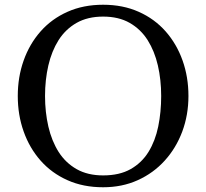

<svg xmlns="http://www.w3.org/2000/svg" viewBox="-20 -780 870 810"><path d="M55 -375C55 -321.7 63.2 -271.8 79.8 -225.2C96.2 -178.8 120.1 -137.8 151.2 -102.5C182.4 -67.2 220.2 -39.6 264.8 -19.8C309.2 0.1 359.3 10 415 10C468.3 10 517 0.1 561 -19.8C605 -39.6 643 -67.2 675 -102.5C707 -137.8 731.7 -178.8 749 -225.2C766.3 -271.8 775 -321.7 775 -375C775 -428.3 766.8 -478.2 750.2 -524.8C733.8 -571.2 709.9 -612.2 678.8 -647.5C647.6 -682.8 609.8 -710.4 565.2 -730.2C520.8 -750.1 470.7 -760 415 -760C359.3 -760 309.2 -750.1 264.8 -730.2C220.2 -710.4 182.4 -682.8 151.2 -647.5C120.1 -612.2 96.2 -571.2 79.8 -524.8C63.2 -478.2 55 -428.3 55 -375ZM170 -375C170 -420.7 174.7 -463.7 184 -504C193.3 -544.3 207.8 -579.9 227.2 -610.8C246.8 -641.6 272.1 -665.8 303.2 -683.5C334.4 -701.2 371.7 -710 415 -710C458.7 -710 496 -701.2 527 -683.5C558 -665.8 583.2 -641.6 602.8 -610.8C622.2 -579.9 636.7 -544.3 646 -504C655.3 -463.7 660 -420.7 660 -375C660 -329.7 655.8 -286.8 647.5 -246.2C639.2 -205.8 625.5 -170.1 606.5 -139.2C587.5 -108.4 562.3 -84.2 531 -66.5C499.7 -48.8 461 -40 415 -40C371.7 -40 334.4 -48.8 303.2 -66.5C272.1 -84.2 246.8 -108.4 227.2 -139.2C207.8 -170.1 193.3 -205.8 184 -246.2C174.7 -286.8 170 -329.7 170 -375Z"/></svg>

Font: Besley*
Style: Regular
Weight: 400
Designer: Owen Earl
Foundry: indestructible type*
Version: Version 3.000; ttfautohint (v1.8.3)